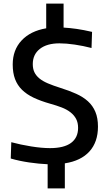

<svg xmlns="http://www.w3.org/2000/svg" viewBox="-20 -906 601 1072"><path d="M246 11Q198 9 143 1Q88 -7 40 -21L43 -112Q95 -98 154 -88.5Q213 -79 259 -79Q337 -79 376.5 -108Q416 -137 416 -192Q416 -221 405 -242Q394 -263 373.5 -279Q353 -295 324.5 -306Q296 -317 260 -327Q207 -342 168 -360.5Q129 -379 103 -404.5Q77 -430 64 -464.5Q51 -499 51 -546Q51 -627 100.5 -680Q150 -733 238 -748V-886H335V-752Q370 -750 408.5 -744.5Q447 -739 494 -728L491 -638Q445 -650 397.5 -657Q350 -664 312 -664Q242 -664 202.5 -633Q163 -602 163 -548Q163 -522 172 -503Q181 -484 199.5 -468.5Q218 -453 247.5 -440.5Q277 -428 318 -415Q366 -400 405 -382.5Q444 -365 471 -340.5Q498 -316 512.5 -281.5Q527 -247 527 -199Q527 -113 479.5 -60.5Q432 -8 342 6V146H246Z"/></svg>

Font: Encode Sans Narrow
Style: Medium
Weight: 500
Designer: Pablo Impallari, Andres Torresi
Foundry: Pablo Impallari, Andres Torresi
Version: Version 1.000; ttfautohint (v1.00) -l 8 -r 50 -G 200 -x 14 -